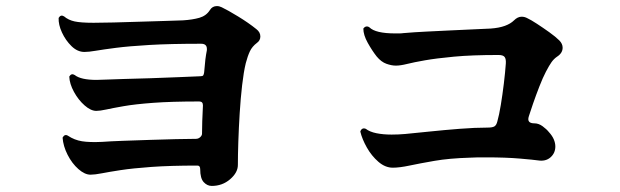

<svg xmlns="http://www.w3.org/2000/svg" viewBox="-20 -679 2040 632"><path d="M677 -67Q662 -67 650.5 -79.5Q639 -92 639 -122Q639 -134 630 -134Q540 -134 478 -129.5Q416 -125 377 -119Q338 -113 315 -108.5Q292 -104 278 -104Q259 -104 238 -122.5Q217 -141 202.5 -169.5Q188 -198 186 -226Q193 -239 204 -232Q225 -218 250 -214Q275 -210 316 -212Q343 -214 385 -215.5Q427 -217 472.5 -218.5Q518 -220 559 -221Q600 -222 625 -222Q633 -222 639 -227.5Q645 -233 645 -239Q645 -274 648 -332Q648 -345 636 -345Q544 -345 484 -340.5Q424 -336 387 -329.5Q350 -323 329.5 -318.5Q309 -314 297 -314Q279 -314 258.5 -332Q238 -350 223.5 -376.5Q209 -403 208 -427Q215 -439 226 -432Q246 -416 298 -416Q305 -416 313 -416.5Q321 -417 329 -417Q347 -418 387 -419Q427 -420 475 -421.5Q523 -423 567.5 -425Q612 -427 639 -428Q647 -428 649 -431Q651 -434 652 -441Q654 -467 656 -483Q658 -499 661 -514V-518Q661 -535 642 -535Q540 -535 472 -531Q404 -527 361.5 -521.5Q319 -516 295.5 -512Q272 -508 258 -508Q235 -508 215.5 -527Q196 -546 184 -572Q172 -598 173 -620Q180 -632 191 -625Q205 -613 225.5 -608.5Q246 -604 288 -604Q313 -604 353.5 -605Q394 -606 438.5 -607.5Q483 -609 521.5 -610Q560 -611 582 -612Q614 -614 636.5 -620.5Q659 -627 671 -646Q679 -659 694 -659Q698 -659 702 -658Q706 -657 710 -655Q729 -646 763.5 -625Q798 -604 824 -583Q837 -573 837 -559Q837 -546 826 -538Q810 -526 802.5 -510Q795 -494 789 -471Q782 -442 777 -398.5Q772 -355 769 -306.5Q766 -258 764.5 -213Q763 -168 763 -136Q763 -111 737.5 -89Q712 -67 677 -67Z M1273 -127Q1248 -127 1225.5 -146.5Q1203 -166 1187.5 -193.5Q1172 -221 1166 -246Q1171 -260 1184 -255Q1197 -245 1219 -240.5Q1241 -236 1269 -236Q1280 -236 1291.5 -236.5Q1303 -237 1314 -238Q1346 -241 1394 -246Q1442 -251 1493 -255Q1544 -259 1585 -259Q1601 -259 1607.5 -263Q1614 -267 1617 -279Q1623 -300 1628.5 -333.5Q1634 -367 1638.5 -404Q1643 -441 1645 -470Q1646 -485 1641 -491.5Q1636 -498 1621 -498Q1533 -498 1474.5 -492.5Q1416 -487 1379 -480.5Q1342 -474 1320 -468.5Q1298 -463 1283 -463Q1269 -463 1252 -469Q1235 -475 1220 -493Q1205 -512 1190.5 -538Q1176 -564 1176 -585Q1181 -592 1188 -592Q1192 -592 1196 -589Q1216 -569 1281 -569Q1287 -569 1294 -569Q1301 -569 1308 -570Q1342 -573 1383 -575Q1424 -577 1465 -579Q1506 -581 1540.5 -582.5Q1575 -584 1595 -585Q1623 -587 1642 -594Q1661 -601 1672 -612Q1684 -624 1697 -624Q1707 -624 1716 -619Q1727 -614 1747 -601Q1767 -588 1788 -573Q1809 -558 1821 -546Q1832 -535 1832 -522Q1832 -504 1813 -492Q1803 -485 1795.5 -474.5Q1788 -464 1777 -443Q1767 -424 1755.5 -394.5Q1744 -365 1734.5 -337.5Q1725 -310 1721 -297Q1720 -294 1719.5 -291.5Q1719 -289 1719 -287Q1719 -273 1739 -273Q1753 -273 1766 -263.5Q1779 -254 1787 -244Q1798 -232 1803 -220Q1808 -208 1808 -197Q1808 -175 1792 -161Q1776 -147 1751 -151Q1738 -153 1691.5 -157Q1645 -161 1580 -161Q1567 -161 1554 -161Q1541 -161 1527 -160Q1459 -158 1410 -149.5Q1361 -141 1328 -134Q1295 -127 1273 -127Z"/></svg>

Font: Zen Antique
Style: Regular
Weight: 400
Designer: Yoshimichi Ohira
Foundry: Positype
Version: Version 1.001